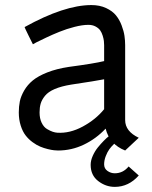

<svg xmlns="http://www.w3.org/2000/svg" viewBox="-20 -582 602 758"><path d="M109.9 -407.2 93.3 -440.4Q76.7 -474.1 77.1 -475.1Q233.9 -562 340.8 -562Q373.5 -562 398.7 -550.3Q423.8 -538.6 437.7 -521.5Q451.7 -504.4 460.2 -481.7Q468.8 -459 471.4 -440.4Q474.1 -421.9 474.1 -403.8V-107.9Q474.1 -63.5 527.8 -38.1L474.1 12.2Q412.6 -12.2 397 -74.2Q359.4 -34.2 311 -11Q262.7 12.2 209 12.2Q202.6 12.2 193.4 11.2Q184.1 10.3 168.7 6.6Q153.3 2.9 138.7 -3.2Q124 -9.3 108.4 -20.8Q92.8 -32.2 81.1 -47.4Q69.3 -62.5 61.8 -86.2Q54.2 -109.9 54.2 -138.2Q54.2 -161.6 58.3 -181.9Q62.5 -202.1 75.4 -224.6Q88.4 -247.1 109.4 -264.4Q130.4 -281.7 166.7 -296.1Q203.1 -310.5 252 -317.9Q351.6 -331.1 391.1 -340.8V-403.8Q391.1 -412.1 390.1 -420.4Q389.2 -428.7 385.5 -440.9Q381.8 -453.1 375.7 -461.9Q369.6 -470.7 357.4 -477.3Q345.2 -483.9 329.1 -483.9Q305.2 -483.9 273.9 -475.8Q242.7 -467.8 214.8 -456.5Q187 -445.3 162.8 -433.8Q138.7 -422.4 124 -415ZM206.1 -58.1Q255.4 -54.7 306.9 -82.5Q358.4 -110.4 391.1 -150.9V-269Q359.4 -262.7 261.2 -248Q222.2 -241.7 196 -230.5Q169.9 -219.2 157.5 -203.6Q145 -188 140.6 -172.9Q136.2 -157.7 136.2 -138.2Q136.2 -114.3 144.5 -97.2Q152.8 -80.1 165.8 -72.5Q178.7 -64.9 188.2 -61.8Q197.8 -58.6 206.1 -58.1ZM337.9 68.8Q337.9 51.8 346.2 33.2Q354.5 14.6 366.2 0.2Q377.9 -14.2 389.6 -26.1Q401.4 -38.1 409.7 -44.4L418 -50.8L450.2 -30.8Q447.8 -29.3 443.8 -26.1Q439.9 -22.9 429.7 -13.2Q419.4 -3.4 411.6 7.3Q403.8 18.1 397.5 34.4Q391.1 50.8 391.1 66.9Q391.1 83.5 404.3 92.8Q417.5 102.1 433.1 102.1Q465.8 102.1 487.8 75.2L527.8 110.8Q487.8 155.8 433.1 155.8Q397.5 155.8 367.7 132.8Q337.9 109.9 337.9 68.8Z"/></svg>

Font: Junction Regular
Style: Regular
Weight: 500
Designer: Caroline Hadilaksono
Foundry: Caroline Hadilaksono
Version: Version 1.056